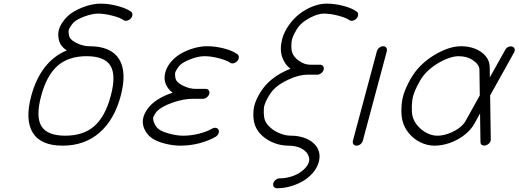

<svg xmlns="http://www.w3.org/2000/svg" viewBox="-20 -789 2809 1040"><path d="M511 -715.3Q480 -715.3 438.8 -700.2Q397.7 -685.1 379.2 -667.7Q373.3 -662.1 364 -648.6Q354.7 -635 352.5 -627Q350.6 -617.7 352.4 -604.7Q354.2 -591.8 357.4 -586.2Q366.7 -568.8 399.7 -553.7Q432.6 -538.6 463.6 -538.6Q581.8 -538.6 625.1 -468.8Q668.5 -398.9 633.8 -269.3Q599.1 -139.6 518.3 -69.8Q437.5 0 319.3 0Q201.2 0 157.8 -69.8Q114.5 -139.6 149.2 -269.3Q174.1 -362.1 222.9 -424.7Q271.7 -487.3 341.8 -515.9Q321.3 -529.3 310.2 -546.1Q299.1 -563 296.4 -587.6Q293.9 -608.9 298.8 -627Q304.2 -646.7 317.7 -667Q331.3 -687.3 346.4 -701.4Q376.7 -729.5 428 -749.4Q479.2 -769.3 525.4 -769.3Q569.8 -769.3 617.4 -756.5Q665 -743.7 689.5 -726.1Q697.3 -720.5 697.1 -709.5Q697 -698.5 688.7 -689.2Q680.4 -679.9 668.7 -677.2Q657 -674.6 649.2 -680.2Q631.6 -693.1 588.4 -704.2Q545.2 -715.3 511 -715.3ZM292.5 -433.2Q233.2 -381.8 202.9 -269.3Q172.6 -156.7 204.6 -105.3Q236.6 -54 333.7 -54Q430.9 -54 490.2 -105.3Q549.6 -156.7 579.8 -269.3Q610.1 -381.8 578.1 -433.2Q546.1 -484.6 449 -484.6Q351.8 -484.6 292.5 -433.2Z M875.2 -396.2Q884 -429.2 908.9 -457Q933.8 -484.9 966.2 -502.2Q998.5 -519.5 1033.9 -529.1Q1069.3 -538.6 1101.8 -538.6Q1146.7 -538.6 1193.4 -526.5Q1240 -514.4 1266.1 -495.4Q1273.9 -489.7 1273.7 -478.6Q1273.4 -467.5 1265.1 -458.3Q1256.8 -449 1245.2 -446.4Q1233.6 -443.8 1225.8 -449.5Q1207.5 -462.6 1165.3 -473.6Q1123 -484.6 1087.4 -484.6Q1055.4 -484.6 1015.1 -469.6Q974.9 -454.6 955.8 -437Q948.5 -430.2 939.7 -416.5Q930.9 -402.8 929.2 -396.2Q927.5 -390.1 928.8 -376.1Q930.2 -362.1 933.8 -355.5Q943.4 -337.9 975.7 -322.8Q1008.1 -307.6 1040 -307.6H1094Q1105 -307.6 1110.7 -299.7Q1116.5 -291.7 1113.5 -280.8Q1110.6 -269.8 1100.5 -261.8Q1090.3 -253.9 1079.3 -253.9H1025.6Q972.7 -253.9 913.7 -232.8Q854.7 -211.7 830.8 -187Q825.7 -181.6 818.7 -170.2Q811.8 -158.7 810.3 -153.8Q807.1 -141.8 816.2 -120.6Q825.2 -99.4 842.3 -87.4Q860.6 -74.7 900 -64.3Q939.5 -54 971.9 -54Q1013.9 -54 1056.4 -64.5Q1098.9 -75 1129.2 -92.3Q1139.9 -98.4 1150.3 -96.2Q1160.6 -94 1164.3 -85Q1168 -75.7 1162.8 -64.7Q1157.7 -53.7 1147 -47.6Q1107.7 -25.4 1058.3 -12.7Q1009 0 957.5 0Q916 0 872.1 -11.5Q828.1 -22.9 802.5 -41Q775.4 -59.8 761.7 -91.1Q748 -122.3 756.6 -153.8Q761 -169.9 771.2 -187.1Q781.5 -204.3 794.9 -218Q836.9 -261.2 915.3 -286.9Q890.4 -304.4 878.2 -332.9Q866 -361.3 875.2 -396.2Z M1508.3 -576.9Q1519 -616.7 1544.7 -652.8Q1570.3 -689 1603.1 -714.2Q1636 -739.5 1674.3 -754.4Q1712.6 -769.3 1748.3 -769.3Q1793.2 -769.3 1839.7 -757.2Q1886.2 -745.1 1912.4 -726.1Q1920.2 -720.5 1919.9 -709.5Q1919.7 -698.5 1911.4 -689.2Q1903.1 -679.9 1891.5 -677.2Q1879.9 -674.6 1872.1 -680.2Q1853.8 -693.4 1811.5 -704.3Q1769.3 -715.3 1733.6 -715.3Q1703.4 -715.3 1662.5 -694.5Q1621.6 -673.6 1598.9 -646.5Q1588.9 -634.5 1577.3 -612.5Q1565.7 -590.6 1562 -576.9Q1558.3 -563.2 1558.2 -541.4Q1558.1 -519.5 1561.5 -507.6Q1569.6 -480.5 1599.5 -459.5Q1629.4 -438.5 1659.7 -438.5H1713.4Q1724.4 -438.5 1730.2 -430.5Q1736.1 -422.6 1733.2 -411.6Q1730.2 -400.6 1720.1 -392.6Q1710 -384.5 1699 -384.5H1645Q1601.1 -384.5 1544.9 -359.1Q1488.8 -333.7 1458.7 -300.8Q1445.8 -286.6 1431.3 -261Q1416.7 -235.4 1412.4 -219.2Q1408 -203.1 1408.8 -177.5Q1409.7 -151.9 1415 -137.7Q1423.3 -116.2 1445.6 -96.9Q1467.8 -77.6 1497.7 -65.8Q1527.6 -54 1556.4 -54Q1585.2 -54 1611.2 -47.5Q1637.2 -41 1657.6 -28.7Q1678 -16.4 1691.7 1.1Q1705.3 18.6 1709.4 40.5Q1713.4 62.5 1706.8 88.4Q1698.2 119.6 1675.2 146.7Q1652.1 173.8 1620.8 192Q1589.6 210.2 1553 220.5Q1516.4 230.7 1480.2 230.7Q1469.2 230.7 1463.4 222.8Q1457.5 214.8 1460.4 203.9Q1463.4 192.9 1473.5 184.9Q1483.6 177 1494.6 177Q1524.2 177 1552.2 168.9Q1580.3 160.9 1600.7 148.1Q1621.1 135.3 1635 119.6Q1648.9 104 1653.1 88.4Q1656.5 78.1 1654.4 67.5Q1652.3 56.9 1647.3 47.1Q1642.3 37.4 1632.3 28.7Q1622.3 20 1609.6 13.7Q1596.9 7.3 1579.5 3.7Q1562 0 1542 0Q1503.4 0 1466.3 -13.9Q1429.2 -27.8 1401.5 -52.7Q1373.8 -77.6 1362.1 -108.4Q1353.5 -131.1 1352.4 -161.9Q1351.3 -192.6 1358.4 -219.2Q1365.5 -245.6 1383.1 -276.5Q1400.6 -307.4 1421.4 -330.1Q1445.8 -356.9 1480.3 -379.4Q1514.9 -401.9 1553.2 -416.5Q1537.6 -428.5 1526.4 -444.3Q1515.1 -460.2 1508.2 -480.7Q1501.2 -501.2 1501.2 -525Q1501.2 -548.8 1508.3 -576.9Z M2075.2 -511.5 1945.3 -26.9Q1942.4 -15.9 1932.3 -7.9Q1922.1 0 1911.1 0Q1900.1 0 1894.4 -7.9Q1888.7 -15.9 1891.6 -26.9L2021.5 -511.5Q2024.4 -522.5 2034.4 -530.5Q2044.4 -538.6 2055.4 -538.6Q2066.4 -538.6 2072.3 -530.5Q2078.1 -522.5 2075.2 -511.5Z M2348.4 -54Q2378.4 -54 2410.4 -65.7Q2442.4 -77.4 2466.6 -95.5Q2490.7 -113.5 2501.5 -133.1L2578.9 -272.2L2576.9 -411.6Q2576.4 -438.5 2543.6 -461.5Q2510.7 -484.6 2463.9 -484.6Q2436 -484.6 2399.9 -470.2Q2363.8 -455.8 2329.2 -431.2Q2294.7 -406.5 2272.7 -378.2Q2257.6 -358.9 2240.7 -325.3Q2223.9 -291.7 2217.8 -269.3Q2211.7 -246.8 2210.7 -213.3Q2209.7 -179.7 2214.4 -160.4Q2221.2 -132.1 2242.4 -107.4Q2263.7 -82.8 2292.2 -68.4Q2320.8 -54 2348.4 -54ZM2716.6 -519Q2725.8 -535.6 2742.9 -537.6Q2757.1 -539.1 2764.6 -529.8Q2772.7 -519.5 2764.2 -504.2L2634.8 -272L2638.4 -34.2Q2638.7 -17.6 2622.8 -7.1Q2608.6 2 2595.7 -1.5Q2582.8 -4.9 2582.5 -19.5L2580.3 -174.3L2549.1 -118.2Q2530 -84 2494.1 -56.6Q2458.3 -29.3 2416.1 -14.6Q2374 0 2334 0Q2294.2 0 2257.4 -18.1Q2220.7 -36.1 2194.9 -67.1Q2169.2 -98.1 2159.9 -135.7Q2153.3 -162.8 2154.4 -200.6Q2155.5 -238.3 2163.8 -269.3Q2172.4 -300.5 2191.3 -337.9Q2210.2 -375.2 2231.4 -402.6Q2276.4 -460 2347.2 -499.3Q2418 -538.6 2478.3 -538.6Q2518.8 -538.6 2553.6 -525Q2588.4 -511.5 2610.2 -485.5Q2632.1 -459.5 2632.6 -426.3L2633.3 -369.9Z"/></svg>

Font: Tecnico
Style: FinoInclinado
Weight: 400
Italic angle: -15°
Version: Version 1.3